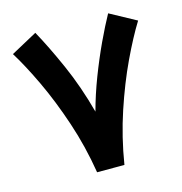

<svg xmlns="http://www.w3.org/2000/svg" viewBox="-101 -765 815 858"><g transform="rotate(-15 306.5 -336.5)"><path d="M243.7 0Q223.6 -124 185.3 -238.5Q147 -353 102.1 -448Q57.1 -543 17.1 -607.4L138.2 -673.3Q179.7 -598.6 226.8 -492.4Q273.9 -386.2 306.6 -263.7Q326.2 -336.9 355.2 -412.6Q384.3 -488.3 416 -556.2Q447.8 -624 475.1 -673.3L596.2 -607.4Q556.2 -543 511.2 -448Q466.3 -353 428.2 -238.5Q390.1 -124 370.1 0Z"/></g></svg>

Font: Vazirmatn UI NL ExtraBold
Style: Regular
Weight: 800
Designer: Saber Rastikerdar
Foundry: Saber Rastikerdar
Version: Version 33.003